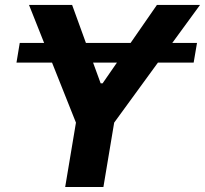

<svg xmlns="http://www.w3.org/2000/svg" viewBox="-20 -747 819 767"><path d="M767 -575.6 753.6 -496.8H610.8L436.1 -257.1L393.1 0H240.4L283.4 -257.1L187.9 -496.8H45.8L58.9 -575.6H156.2L95.9 -727.3H268.1L323.2 -575.6H501.8L606.9 -727.3H779.1L668.3 -575.6ZM351.9 -496.8 382.1 -414.1H389.9L447.1 -496.8Z"/></svg>

Font: Inter UI
Style: Bold Italic
Weight: 700
Italic angle: 9.39999°
Designer: Rasmus Andersson
Foundry: rsms
Version: 3.2;8d6f07862